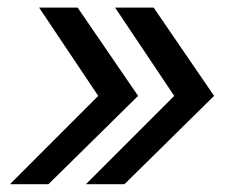

<svg xmlns="http://www.w3.org/2000/svg" viewBox="-20 -551 623 501"><path d="M5.9 -70.3 236.3 -300.8 82 -531.2H182.6L340.3 -300.8L106.4 -70.3ZM204.1 -70.3 434.6 -300.8 280.3 -531.2H380.9L538.6 -300.8L304.7 -70.3Z"/></svg>

Font: Adwaita Sans
Style: Italic
Weight: 400
Italic angle: -9.39999°
Designer: Rasmus Andersson
Foundry: rsms
Version: Version 4.001;git-9221beed3